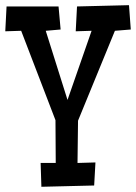

<svg xmlns="http://www.w3.org/2000/svg" viewBox="-25 -716 519 732"><path d="M473.6 -603.5 413.1 -598.6 272.5 -255.9 270.5 -94.7 338.9 -96.7 334 -8.8 132.8 -3.9 129.9 -94.7H187.5L186.5 -257.8L55.7 -598.6L-4.9 -596.7L0 -691.4H198.2L206.1 -603.5L149.4 -598.6L232.4 -335L324.2 -598.6L263.7 -596.7L268.6 -691.4L466.8 -696.3Z"/></svg>

Font: Maiden Orange
Style: Regular
Weight: 400
Designer: Astigmatic (AOETI)
Foundry: Astigmatic (AOETI)
Version: Version 1.000